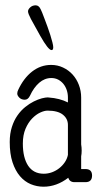

<svg xmlns="http://www.w3.org/2000/svg" viewBox="-20 -686 404 722"><path d="M235.4 -216.3V-103.5C233.4 -93.8 229.6 -84.6 223.9 -76.2C218.2 -67.7 211.3 -60.2 203.1 -53.7C195 -47.2 185.9 -42.1 175.8 -38.3C165.7 -34.6 155.3 -32.7 144.5 -32.7C118.8 -32.7 99.3 -42.7 85.9 -62.7C72.6 -82.8 65.9 -110.5 65.9 -146C65.9 -167.5 69.3 -186 75.9 -201.7C82.6 -217.3 90.8 -230.1 100.6 -240.2C110.4 -250.3 120.5 -257.8 131.1 -262.7C141.7 -267.6 150.9 -270 158.7 -270C184.4 -270 203.6 -265 216.3 -254.9C229 -244.8 235.4 -231.9 235.4 -216.3ZM163.6 -319.3H162.6C162.3 -319.3 161.9 -319.4 161.6 -319.6C161.3 -319.7 161 -319.8 160.6 -319.8C154.5 -319.8 146.6 -318.6 137.2 -316.2C127.8 -313.7 117.7 -309.8 106.9 -304.4C96.2 -299.1 85.4 -292.1 74.7 -283.4C64 -274.8 54.3 -264.3 45.7 -252C37 -239.6 30 -225.1 24.7 -208.5C19.3 -191.9 16.6 -173 16.6 -151.9C16.6 -122.2 20.1 -96.8 27.1 -75.7C34.1 -54.5 43.5 -37.1 55.2 -23.4C66.9 -9.8 80.4 0.2 95.7 6.6C111 12.9 127 16.1 143.6 16.1C176.4 16.1 207.5 4.9 236.8 -17.6C240.1 -6.5 247.9 -1 260.3 -1H301.3C317.9 -1 326.2 -9.3 326.2 -25.9C326.2 -42.2 317.9 -50.3 301.3 -50.3H285.2V-98.1C286.5 -104.7 287.1 -111.8 287.1 -119.6C287.1 -127.8 286.5 -135.6 285.2 -143.1V-319.3C285.2 -335.9 282.3 -351.7 276.6 -366.7C270.9 -381.7 263 -394.7 252.9 -405.8C242.8 -416.8 230.9 -425.6 217 -432.1C203.2 -438.6 188.3 -441.9 172.4 -441.9C146 -441.9 122.2 -433.6 100.8 -417C79.5 -400.4 62 -377.3 48.3 -347.7C46.1 -343.4 44.9 -338.9 44.9 -334C44.9 -329.1 47.5 -324.1 52.7 -318.8C57.9 -313.6 64.8 -311 73.2 -311C81.4 -311 87.9 -316.1 92.8 -326.2C102.2 -346.7 113.8 -362.9 127.4 -374.8C141.1 -386.6 156.2 -392.6 172.9 -392.6C182.6 -392.6 191.3 -390.5 199 -386.5C206.6 -382.4 213.1 -377 218.5 -370.4C223.9 -363.7 228 -356 231 -347.2C233.9 -338.4 235.4 -329.1 235.4 -319.3V-300.8C214.8 -311.2 190.9 -317.4 163.6 -319.3ZM133.3 -650.4C128.7 -660.8 122.4 -666 114.3 -666C106.1 -666 99.3 -663.5 93.8 -658.4C88.2 -653.4 85.4 -648.3 85.4 -643.1C85.4 -637.9 89 -628.4 96.2 -614.7C103.4 -601.1 115.1 -579.9 131.3 -551.3C151.5 -515.5 165.7 -497.6 173.8 -497.6C178.1 -497.6 180.2 -501.1 180.2 -508.3C180.2 -512.5 179.1 -518.8 177 -527.1C174.9 -535.4 172.3 -544.5 169.2 -554.4C166.1 -564.4 162.6 -574.6 158.7 -585.2L147.7 -614.7L138.7 -638.2C136.1 -644.7 134.3 -648.8 133.3 -650.4Z"/></svg>

Font: Nathan
Style: Regular
Weight: 400
Designer: Peter Wiegel
Foundry: Peter Wiegel
Version: Version 1.001 2009